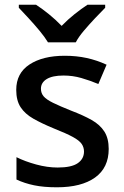

<svg xmlns="http://www.w3.org/2000/svg" viewBox="-20 -786 525 816"><path d="M442 -153Q442 -73 384 -31.5Q326 10 222 10Q166 10 125 1.5Q84 -7 50 -23V-118Q86 -100 133.5 -87Q181 -74 225 -74Q284 -74 310.5 -92.5Q337 -111 337 -142Q337 -160 327 -174.5Q317 -189 289.5 -204Q262 -219 209 -240Q158 -261 122 -281.5Q86 -302 67.5 -330.5Q49 -359 49 -404Q49 -475 105.5 -512Q162 -549 255 -549Q305 -549 348.5 -539.5Q392 -530 433 -511L398 -429Q362 -444 325.5 -454.5Q289 -465 250 -465Q203 -465 178.5 -450Q154 -435 154 -409Q154 -390 165.5 -376.5Q177 -363 205.5 -349Q234 -335 284 -315Q334 -296 369.5 -276Q405 -256 423.5 -227Q442 -198 442 -153ZM184 -606Q170 -629 148 -655.5Q126 -682 102 -708Q78 -734 60 -753V-766H133Q159 -749 187.5 -726Q216 -703 242 -676Q268 -703 297 -726Q326 -749 352 -766H427V-753Q408 -734 383.5 -708Q359 -682 336.5 -655.5Q314 -629 302 -606Z"/></svg>

Font: Noto Sans Adlam Medium
Style: Regular
Weight: 500
Version: Version 3.001